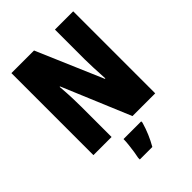

<svg xmlns="http://www.w3.org/2000/svg" viewBox="-263 -888 1182 1182"><g transform="rotate(-45 328.0 -297.5)"><path d="M597 -51H399L213 -495H209Q214 -436 215.5 -390.5Q217 -345 217 -314V-51H59V-765H256L441 -333H445Q442 -387 440 -430.5Q438 -474 438 -506V-765H597ZM414 21Q391 101 351 170H242V156Q246 139 250 112Q254 85 257 57.5Q260 30 260 10H414Z"/></g></svg>

Font: Noto Sans Tamil UI ExtraCondensed Black
Style: Regular
Weight: 900
Width: 2
Designer: Jelle Bosma - Monotype Design Team
Foundry: Monotype Imaging Inc.
Version: Version 2.004; ttfautohint (v1.8.4.7-5d5b)